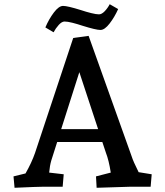

<svg xmlns="http://www.w3.org/2000/svg" viewBox="-20 -885 784 910"><path d="M44 -49 101 -63Q130 -114 146 -160L327 -705L400 -715L604 -144Q611 -121 637 -69L699 -59L694 0H598L438 5L435 -49L505 -67Q496 -125 482 -161L465 -212H251L223 -124Q216 -100 213 -67L282 -59L277 0H185Q159 0 49 5ZM445 -273 356 -543 270 -273ZM279 -857Q300 -857 364 -837Q388 -829 412 -823Q436 -817 449 -817Q462 -817 476 -831.5Q490 -846 500 -865L540 -842Q523 -804 499.5 -773.5Q476 -743 456 -743Q435 -743 371 -763Q347 -771 323.5 -777Q300 -783 286 -783Q273 -783 258.5 -767Q244 -751 234 -732L195 -755Q212 -795 235.5 -826Q259 -857 279 -857Z"/></svg>

Font: Andada Pro SemiBold
Style: Regular
Weight: 600
Designer: Carolina Giovagnoli
Foundry: Huerta Tipografica
Version: Version 3.005